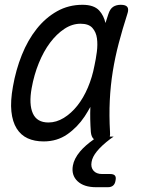

<svg xmlns="http://www.w3.org/2000/svg" viewBox="-20 -580 640 801"><path d="M440 146Q454 146 459.5 152.5Q465 159 462 173Q460 187 452 194Q444 201 430 201H381Q330 201 303.5 176Q277 151 284 111Q289 82 314 52Q335 27 372 1Q371 1 371 0Q361 -9 359 -29Q355 -84 357 -134Q346 -114 333 -94Q303 -49 260.5 -19.5Q218 10 162 10Q124 10 95.5 -3Q67 -16 49.5 -44Q32 -72 27.5 -115Q23 -158 34 -219Q46 -288 71 -350.5Q96 -413 133 -459.5Q170 -506 218 -533Q266 -560 324 -560Q372 -560 394 -536Q413 -515 420 -484Q426 -502 432 -521Q439 -543 452 -551.5Q465 -560 484 -560Q505 -560 511.5 -550.5Q518 -541 511 -521Q491 -459 475.5 -400Q460 -341 450.5 -282Q441 -223 438 -160.5Q435 -98 439 -29Q440 -18 438 -10H454L441 -1Q404 27 384.5 51Q365 75 362 96Q358 118 370 132Q382 146 406 146ZM182 -69Q215 -69 246 -88Q277 -107 302.5 -139Q328 -171 346.5 -214.5Q365 -258 374 -306Q380 -333 384 -363.5Q388 -394 384.5 -420Q381 -446 365.5 -463.5Q350 -481 316 -481Q281 -481 248.5 -459.5Q216 -438 189 -402Q162 -366 142 -317Q122 -268 112 -212Q100 -145 117 -107Q134 -69 182 -69Z"/></svg>

Font: Maple Mono NL Light
Style: Italic
Weight: 300
Italic angle: -10°
Monospace: yes
Designer: subframe7536
Version: Version 7.000